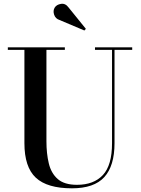

<svg xmlns="http://www.w3.org/2000/svg" viewBox="-20 -1007 763 1042"><path d="M303 -898.5Q281 -905.5 273.8 -927.2Q266.5 -949 277 -966Q287 -982 311 -986Q335 -990 352.5 -966L446 -850.5L438 -841.5ZM22.5 -750H332V-736.5H232V-240Q232 -174 244.8 -120.5Q257.5 -67 293.2 -35.5Q329 -4 398 -4Q489 -4 538.5 -57.2Q588 -110.5 588 -230V-736.5H495.5V-750H697.5V-736.5H601.5V-230Q601.5 -106.5 546 -45.8Q490.5 15 370.5 15Q236 15 174.2 -42.8Q112.5 -100.5 112.5 -230V-736.5H22.5Z"/></svg>

Font: Bodoni* 16 Medium
Style: Regular
Weight: 500
Version: Version 2.2